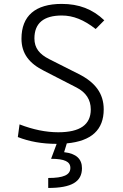

<svg xmlns="http://www.w3.org/2000/svg" viewBox="-20 -723 626 978"><path d="M225.6 234.4C344.2 234.4 397.5 203.1 397.5 133.8C397.5 87.9 369.6 59.1 306.6 52.2L320.3 7.3C446.3 -4.4 508.3 -62 508.3 -166C508.3 -246.6 465.3 -303.7 380.4 -346.2L230.5 -421.9C181.2 -446.8 155.3 -478 155.3 -527.3C155.3 -605 202.6 -644 294.9 -644C352.5 -644 407.7 -622.1 467.3 -575.2L511.2 -619.6C451.2 -676.8 381.8 -703.1 294.4 -703.1C159.7 -703.1 89.4 -642.1 89.4 -525.9C89.4 -449.7 129.4 -399.4 205.1 -361.8L369.6 -277.3C418 -252.4 442.4 -215.3 442.4 -165.5C442.4 -87.9 387.7 -49.3 276.9 -49.3C213.4 -49.3 147.9 -63 79.6 -89.4L70.8 -24.9C128.9 -2 194.3 9.8 268.6 9.8L240.2 85.9C308.6 85.9 338.4 100.1 338.4 132.3C338.4 168 303.7 183.6 225.6 183.6Z"/></svg>

Font: Cascadia Code PL Light
Style: Regular
Weight: 300
Monospace: yes
Designer: Aaron Bell
Foundry: Saja Typeworks
Version: Version 2404.023